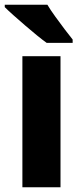

<svg xmlns="http://www.w3.org/2000/svg" viewBox="-29 -786 339 806"><path d="M225 0H65V-550H225ZM170 -766Q183 -744 203 -716.5Q223 -689 242.5 -663Q262 -637 276 -620V-606H167Q150 -618 125.5 -638Q101 -658 75.5 -680Q50 -702 27.5 -722Q5 -742 -9 -756V-766Z"/></svg>

Font: Noto Sans Lao UI SemCond ExtBd
Style: Regular
Weight: 800
Width: 4
Designer: Monotype Design Team
Foundry: Monotype Imaging Inc.
Version: Version 2.000; ttfautohint (v1.8.4.7-5d5b)